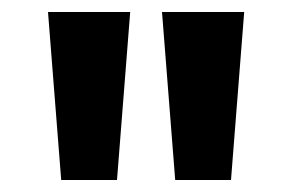

<svg xmlns="http://www.w3.org/2000/svg" viewBox="-20 -796 487 320"><path d="M60 -776H197L175 -496H82ZM250 -776H387L365 -496H272Z"/></svg>

Font: Bitter Pro OGT
Style: Bold
Weight: 700
Designer: Sol Matas, and Bitter project Authors
Foundry: Sol Matas
Version: Version 2.110